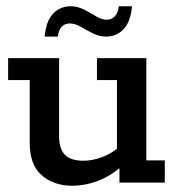

<svg xmlns="http://www.w3.org/2000/svg" viewBox="-20 -584 573 614"><path d="M211 10Q152 10 113.5 -23.5Q75 -57 75 -127V-328H6V-398H169V-149Q169 -108 187.5 -89Q206 -70 247 -70Q277 -70 309 -82.5Q341 -95 374 -124L354 -93V-328H290V-398H448V-71H507V0H362V-60L381 -63Q343 -26 299 -8Q255 10 211 10ZM319 -467Q297 -467 276.5 -477.5Q256 -488 238 -498.5Q220 -509 203 -509Q187 -509 177 -498Q167 -487 165 -467H123Q127 -516 149.5 -540Q172 -564 206 -564Q228 -564 248.5 -553.5Q269 -543 287 -532Q305 -521 322 -521Q338 -521 348 -533Q358 -545 360 -564H402Q398 -515 375.5 -491Q353 -467 319 -467Z"/></svg>

Font: Rokkitt Medium
Style: Regular
Weight: 500
Version: Version 3.103